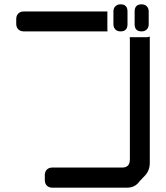

<svg xmlns="http://www.w3.org/2000/svg" viewBox="-20 -783 768 887"><path d="M476 -730H90Q74 -730 64.5 -720.5Q55 -711 55 -695V-673Q55 -657 64.5 -647.5Q74 -638 90 -638H477Q476 -641 476 -650ZM626 53 648 30Q672 6 672 -31V-614Q665 -611 656 -611H579Q580 -608 580 -603V-47Q580 -9 545 -9H222Q206 -9 196.5 0.5Q187 10 187 26V49Q187 65 196.5 74.5Q206 84 222 84H567Q605 84 626 53ZM634 -638Q649 -638 658 -647Q667 -656 667 -671V-730Q667 -745 658 -754Q649 -763 634 -763Q602 -763 602 -730V-671Q602 -638 634 -638ZM537 -638Q569 -638 569 -671V-730Q569 -763 537 -763Q522 -763 513 -754Q504 -745 504 -730V-671Q504 -656 513 -647Q522 -638 537 -638Z"/></svg>

Font: WDXL Lubrifont JP N
Style: Regular
Weight: 400
Designer: [WDXL Lubrifont] Copyright 2020-2022 (c) NightFurySL2001, Skr-ZERO; [ZCOOL QingKe HuangYou] Copyright 2018-2022 (c) The 
Version: Version 2.001;hotconv 1.1.1;makeotfexe 2.6.0